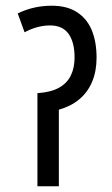

<svg xmlns="http://www.w3.org/2000/svg" viewBox="-20 -652 392 672"><path d="M161 -632Q215 -632 250 -609Q285 -586 301.5 -545.5Q318 -505 318 -450Q318 -403 302.5 -366Q287 -329 257.5 -304.5Q228 -280 186 -268V0H111V-326Q158 -329 186.5 -345Q215 -361 228 -388Q241 -415 241 -451Q241 -504 220 -533.5Q199 -563 155 -563Q132 -563 109 -556.5Q86 -550 66 -539L42 -605Q71 -619 100.5 -625.5Q130 -632 161 -632Z"/></svg>

Font: Noto Sans Devanagari ExtraCondensed
Style: Regular
Weight: 400
Width: 2
Designer: Jelle Bosma - Monotype Design Team
Foundry: Monotype Imaging Inc.
Version: Version 2.006